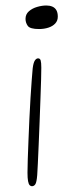

<svg xmlns="http://www.w3.org/2000/svg" viewBox="-20 -652 278 681"><path d="M93 8.5Q89 8.5 85.2 4.8Q81.5 1 79.5 -9.5Q77.5 -20 77.5 -39.5Q77.5 -57.5 78.5 -87.5Q79.5 -117.5 81 -154.2Q82.5 -191 84.2 -229.8Q86 -268.5 88.2 -304.2Q90.5 -340 92.5 -367.8Q94.5 -395.5 96 -410Q98.5 -429.5 103.5 -437.2Q108.5 -445 115 -445Q122 -445 124.2 -437.8Q126.5 -430.5 126.5 -412Q126.5 -400 125.8 -370.5Q125 -341 123.5 -301.8Q122 -262.5 120.5 -220.2Q119 -178 117.2 -139Q115.5 -100 114.2 -71.2Q113 -42.5 112 -31Q110 -6 105.5 1.2Q101 8.5 93 8.5ZM118.5 -549Q86.5 -549 78.5 -560.2Q70.5 -571.5 70.5 -585Q70.5 -601.5 82.5 -612Q94.5 -622.5 111.8 -627.5Q129 -632.5 144.5 -632.5Q156.5 -632.5 165.8 -628.5Q175 -624.5 180 -615.8Q185 -607 185 -593Q185 -578.5 176 -568.8Q167 -559 151.8 -554Q136.5 -549 118.5 -549Z"/></svg>

Font: Gluten Thin Thin
Style: Regular
Weight: 250
Version: Version 1.300